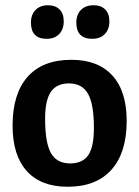

<svg xmlns="http://www.w3.org/2000/svg" viewBox="-20 -702 531 732"><path d="M163 -682Q191 -682 207 -666Q223 -650 223 -621Q223 -590 205.5 -572Q188 -554 158 -554Q98 -554 98 -616Q98 -646 115.5 -664Q133 -682 163 -682ZM337 -682Q365 -682 381 -666Q397 -650 397 -621Q397 -590 379.5 -572Q362 -554 332 -554Q271 -554 271 -616Q271 -646 288.5 -664Q306 -682 337 -682ZM252 -474Q354 -474 408.5 -414Q463 -354 463 -241Q463 -120 405 -55Q347 10 238 10Q136 10 82 -50Q28 -110 28 -223Q28 -345 85.5 -409.5Q143 -474 252 -474ZM243 -384Q196 -384 174 -352Q152 -320 152 -249Q152 -157 174.5 -118Q197 -79 247 -79Q295 -79 316.5 -110.5Q338 -142 338 -214Q338 -305 315.5 -344.5Q293 -384 243 -384Z"/></svg>

Font: Alegreya Sans SC
Style: Bold
Weight: 700
Designer: Juan Pablo del Peral
Foundry: Huerta Tipografica
Version: Version 2.007